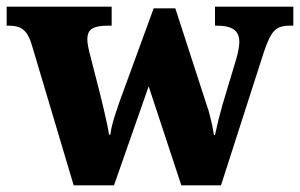

<svg xmlns="http://www.w3.org/2000/svg" viewBox="-25 -556 900 576"><path d="M69 -426Q62 -447 53 -458.5Q44 -470 31.5 -474.5Q19 -479 -1 -479H-5V-536H310V-479H297Q267 -479 252 -470.5Q237 -462 237 -437Q237 -429 239.5 -416Q242 -403 245 -392L274 -279Q280 -255 285.5 -231.5Q291 -208 295.5 -187.5Q300 -167 302 -152H306Q308 -168 312.5 -185Q317 -202 323 -219.5Q329 -237 334 -252L436 -531H501L597 -235Q601 -225 603.5 -213.5Q606 -202 609 -191Q612 -180 613.5 -169.5Q615 -159 617 -151H620Q625 -175 630 -195Q635 -215 642 -240L684 -380Q688 -393 690.5 -407.5Q693 -422 693 -430Q693 -456 676.5 -467.5Q660 -479 627 -479H620V-536H855V-479H842Q823 -479 810 -472.5Q797 -466 787.5 -449.5Q778 -433 767 -401L638 0H519L421 -297L317 0H196Z"/></svg>

Font: Noto Serif Hebrew ExtraBold
Style: Regular
Weight: 800
Version: Version 2.003